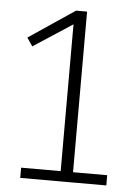

<svg xmlns="http://www.w3.org/2000/svg" viewBox="-49 -673 502 711"><g transform="rotate(5 202.5 -317.5)"><path d="M373 -38V0H53V-38ZM34 -520 205 -635H246V0H200V-590L205 -587L55 -489Z"/></g></svg>

Font: Gemunu Libre ExtraLight ExtraLight
Style: Regular
Weight: 250
Version: Version 1.100